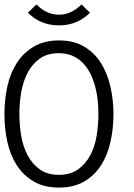

<svg xmlns="http://www.w3.org/2000/svg" viewBox="-36 -829 602 860"><path d="M472.2 -317.9Q472.2 -253.9 459 -194.3Q445.8 -134.8 417 -89.4Q388.2 -43.9 341.6 -16.4Q294.9 11.2 228 11.2Q161.1 11.2 114.5 -16.4Q67.9 -43.9 38.8 -89.4Q9.8 -134.8 -3.2 -194.3Q-16.1 -253.9 -16.1 -317.9Q-16.1 -381.8 -3.2 -441.4Q9.8 -501 39.3 -546.9Q68.8 -592.8 115.5 -620.4Q162.1 -647.9 228 -647.9Q293.9 -647.9 340.6 -620.4Q387.2 -592.8 416 -546.9Q444.8 -501 458.5 -441.4Q472.2 -381.8 472.2 -317.9ZM404.8 -317.9Q404.8 -380.9 392.8 -431.4Q380.9 -481.9 358.4 -517.6Q335.9 -553.2 303 -572Q270 -590.8 228 -590.8Q175.8 -590.8 141.8 -566.4Q107.9 -542 87.4 -502.4Q66.9 -462.9 58.8 -414.6Q50.8 -366.2 50.8 -317.9Q50.8 -270 58.8 -221.4Q66.9 -172.9 87.4 -134Q107.9 -95.2 141.8 -70.6Q175.8 -45.9 228 -45.9Q279.8 -45.9 314 -70.6Q348.1 -95.2 368.7 -134Q389.2 -172.9 397 -221.4Q404.8 -270 404.8 -317.9ZM367.2 -772Q310.1 -715.3 228 -715.3Q146 -715.3 88.9 -772L127 -809.1Q172.9 -763.2 228 -763.2Q283.2 -763.2 329.1 -809.1Z"/></svg>

Font: Anonymous Pro
Style: Regular
Weight: 400
Monospace: yes
Designer: Mark Simonson
Version: Version 1.002